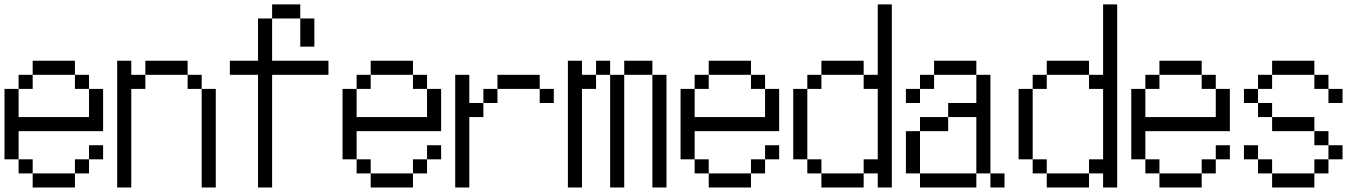

<svg xmlns="http://www.w3.org/2000/svg" viewBox="-20 -832 6040 852"><path d="M125 -62.5H312.5V0H125V-62.5H62.5V-125H125ZM312.5 -125H375V-62.5H312.5ZM0 -437.5H62.5V-312.5H375V-437.5H437.5V-250H62.5V-125H0ZM375 -187.5H437.5V-125H375ZM62.5 -500H125V-437.5H62.5ZM312.5 -500H375V-437.5H312.5V-500H125V-562.5H312.5Z M500 -562.5H562.5V-500H625V-437.5H562.5V0H500ZM875 -437.5H937.5V0H875ZM812.5 -500H875V-437.5H812.5V-500H625V-562.5H812.5Z M1125 -500H1000V-562.5H1125V-750H1187.5V-562.5H1437.5V-500H1187.5V0H1125ZM1312.5 -750H1375V-625H1312.5ZM1187.5 -812.5H1312.5V-750H1187.5Z M1625 -62.5H1812.5V0H1625V-62.5H1562.5V-125H1625ZM1812.5 -125H1875V-62.5H1812.5ZM1500 -437.5H1562.5V-312.5H1875V-437.5H1937.5V-250H1562.5V-125H1500ZM1875 -187.5H1937.5V-125H1875ZM1562.5 -500H1625V-437.5H1562.5ZM1812.5 -500H1875V-437.5H1812.5V-500H1625V-562.5H1812.5Z M2000 -500H2062.5V-375H2125V-312.5H2062.5V0H2000ZM2125 -437.5H2187.5V-375H2125ZM2375 -437.5H2437.5V-375H2375V-437.5H2187.5V-500H2375Z M2500 -562.5H2562.5V-500H2625V-437.5H2562.5V0H2500ZM2687.5 -500H2750V0H2687.5ZM2875 -500H2937.5V0H2875ZM2625 -562.5H2687.5V-500H2625ZM2750 -562.5H2875V-500H2750Z M3125 -62.5H3312.5V0H3125V-62.5H3062.5V-125H3125ZM3312.5 -125H3375V-62.5H3312.5ZM3000 -437.5H3062.5V-312.5H3375V-437.5H3437.5V-250H3062.5V-125H3000ZM3375 -187.5H3437.5V-125H3375ZM3062.5 -500H3125V-437.5H3062.5ZM3312.5 -500H3375V-437.5H3312.5V-500H3125V-562.5H3312.5Z M3625 -62.5H3812.5V0H3625V-62.5H3562.5V-125H3625ZM3875 -62.5H3812.5V-125H3875V-437.5H3812.5V-500H3875V-812.5H3937.5V0H3875ZM3500 -437.5H3562.5V-125H3500ZM3562.5 -500H3625V-437.5H3562.5ZM3625 -562.5H3812.5V-500H3625Z M4062.5 -62.5H4312.5V0H4062.5V-62.5H4000V-250H4062.5ZM4375 -62.5H4437.5V0H4375V-62.5H4312.5V-312.5H4187.5V-375H4312.5V-500H4375ZM4062.5 -312.5H4187.5V-250H4062.5ZM4000 -437.5H4062.5V-375H4000ZM4062.5 -500H4125V-437.5H4062.5ZM4125 -562.5H4312.5V-500H4125Z M4625 -62.5H4812.5V0H4625V-62.5H4562.5V-125H4625ZM4875 -62.5H4812.5V-125H4875V-437.5H4812.5V-500H4875V-812.5H4937.5V0H4875ZM4500 -437.5H4562.5V-125H4500ZM4562.5 -500H4625V-437.5H4562.5ZM4625 -562.5H4812.5V-500H4625Z M5125 -62.5H5312.5V0H5125V-62.5H5062.5V-125H5125ZM5312.5 -125H5375V-62.5H5312.5ZM5000 -437.5H5062.5V-312.5H5375V-437.5H5437.5V-250H5062.5V-125H5000ZM5375 -187.5H5437.5V-125H5375ZM5062.5 -500H5125V-437.5H5062.5ZM5312.5 -500H5375V-437.5H5312.5V-500H5125V-562.5H5312.5Z M5625 -62.5H5812.5V0H5625V-62.5H5562.5V-125H5625ZM5812.5 -125H5875V-62.5H5812.5ZM5500 -187.5H5562.5V-125H5500ZM5875 -187.5H5937.5V-125H5875V-187.5H5812.5V-250H5875ZM5625 -312.5H5812.5V-250H5625V-312.5H5562.5V-375H5625ZM5500 -437.5H5562.5V-375H5500ZM5875 -437.5H5937.5V-375H5875V-437.5H5812.5V-500H5875ZM5562.5 -500H5625V-437.5H5562.5ZM5625 -562.5H5812.5V-500H5625Z"/></svg>

Font: HE실루아
Style: regular
Weight: 500
Monospace: yes
Designer: Taeyun An (WindowsTiger)
Version: v1